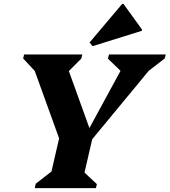

<svg xmlns="http://www.w3.org/2000/svg" viewBox="-20 -971 876 991"><path d="M295.2 -229 140.2 -657.8 188 -574 99.6 -669.2 104.4 -690H405L399.4 -668.2L293.2 -562L313.8 -664.2L451 -283.6H427.2L627.8 -652.8L639.6 -569L537 -668.4L542.6 -690H835.6L830 -669L707.2 -574.4L793.8 -661.4L436.6 -229ZM159.6 0 164.4 -22.6 296.4 -125.4 234.8 -39 289 -273.6H460.8L406.6 -39L367.4 -125.6L480 -20.8L475.2 0ZM457.4 -732.6 442.4 -751.8 610.6 -950.8H617.4L712.6 -819V-812.2Z"/></svg>

Font: Platypi Light
Style: Italic
Weight: 300
Italic angle: -13°
Designer: David Sargent
Foundry: Bolt Cutter Type
Version: Version 1.200